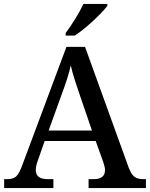

<svg xmlns="http://www.w3.org/2000/svg" viewBox="-20 -951 758 971"><path d="M1 0V-45H18Q47 -45 62.5 -59.5Q78 -74 95 -122L316 -714H410L631 -103Q644 -69 660 -57Q676 -45 704 -45H718V0H428V-45H455Q481 -45 496 -56Q511 -67 511 -91Q511 -100 508.5 -109.5Q506 -119 503 -129L464 -238H206L171 -138Q161 -111 161 -91Q161 -45 221 -45H250V0ZM226 -291H445L386 -463Q372 -504 359 -544Q346 -584 338 -620Q330 -585 318.5 -549.5Q307 -514 291 -471ZM312 -784Q334 -813 360 -855Q386 -897 402 -931H523V-921Q510 -904 481.5 -875Q453 -846 419.5 -817.5Q386 -789 358 -771H312Z"/></svg>

Font: Noto Serif Bengali Medium
Style: Regular
Weight: 500
Designer: Juan Bruce, Universal Thirst, Indian Type Foundry and the Monotype Design Team.
Foundry: Monotype Imaging Inc.
Version: Version 2.003; ttfautohint (v1.8.4.7-5d5b)